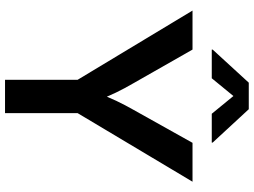

<svg xmlns="http://www.w3.org/2000/svg" viewBox="-140 -846 986 745"><g transform="rotate(90 352.5 -473.0)"><path d="M289.1 0V-281.7L20.5 -727.5H171.9L301.8 -499.5Q322.3 -464.4 338.6 -430.7Q355 -397 372.1 -351.6H337.9Q354.5 -397.5 370.6 -431.4Q386.7 -465.3 406.2 -499.5L533.7 -727.5H684.6L418.5 -281.7V0ZM283.2 -802.2H171.9V-805.7L300.3 -945.8H403.3L532.7 -805.7V-802.2H420.9L352.1 -886.2Z"/></g></svg>

Font: Inter 18pt SemiBold
Style: Regular
Weight: 600
Designer: Rasmus Andersson
Foundry: rsms
Version: Version 4.001;git-66647c0bb